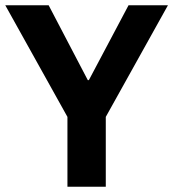

<svg xmlns="http://www.w3.org/2000/svg" viewBox="-20 -706 655 726"><path d="M235 0V-264L0 -686H164L312 -403H316L466 -686H615L380 -264V0Z"/></svg>

Font: Chivo Medium SemiBold
Style: Regular
Weight: 600
Version: Version 2.002